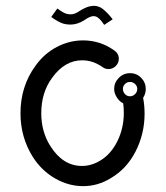

<svg xmlns="http://www.w3.org/2000/svg" viewBox="-20 -635 568 656"><path d="M302 -615Q309 -615 314 -613Q324 -611 336.5 -600Q349 -589 357 -579L365 -569L336 -550Q319 -576 306 -579Q303 -580 300 -580Q288 -580 268 -566Q245 -551 220 -551Q208 -551 197 -554Q180 -559 155 -577L176 -606Q196 -591 207 -588Q215 -586 221 -586Q234 -586 248 -595Q277 -615 301 -615Q301 -615 302 -615ZM264 -497Q217 -497 174 -474.5Q131 -452 101 -410Q50 -340 50 -248Q50 -166 92 -99Q122 -52 168 -25.5Q214 1 264 1Q314 1 358 -26Q413 -58 443.5 -118Q474 -178 474 -247Q474 -274 469 -301Q478 -314 478 -331Q478 -353 462.5 -369Q447 -385 424.5 -385Q402 -385 386 -369Q370 -353 370 -331Q370 -317 379 -302.5Q388 -288 401 -282Q403 -266 403 -249Q403 -197 381 -152.5Q359 -108 322 -86Q292 -68 260 -68Q195 -68 152 -136Q121 -185 121 -248Q121 -319 158 -369Q201 -429 261 -429Q297 -429 330 -406Q339 -399 351 -399Q365 -399 375.5 -409.5Q386 -420 386 -434Q386 -452 370 -463Q322 -497 264 -497ZM407 -348Q414 -355 424 -355Q434 -355 441.5 -348Q449 -341 449 -331Q449 -321 441.5 -313.5Q434 -306 424 -306Q414 -306 407 -313.5Q400 -321 400 -331Q400 -341 407 -348Z"/></svg>

Font: Sakbunderan
Style: Regular
Weight: 400
Version: Version 1.00